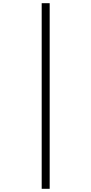

<svg xmlns="http://www.w3.org/2000/svg" viewBox="-20 -813 570 1202"><path d="M241 -793H291V369H241Z"/></svg>

Font: Noto Sans Kannada SemiCondensed Light
Style: Regular
Weight: 300
Width: 4
Designer: Jelle Bosma - Monotype Design Team
Foundry: Monotype Imaging Inc.
Version: Version 2.005; ttfautohint (v1.8.4.7-5d5b)